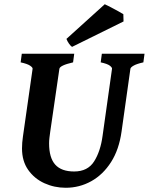

<svg xmlns="http://www.w3.org/2000/svg" viewBox="-20 -868 700 903"><path d="M659.7 -615.2 654.3 -574.7Q623.5 -567.9 608.9 -559.6Q594.2 -551.3 593.3 -544.4L551.8 -250Q540 -164.6 502.2 -105.5Q464.4 -46.4 408.9 -15.6Q353.5 15.1 289.1 15.1Q235.8 15.1 188.7 -6.3Q141.6 -27.8 112.5 -69.1Q83.5 -110.4 83.5 -169.9Q83.5 -196.3 87.9 -226.1L133.3 -544.4Q134.3 -550.3 121.6 -559.1Q108.9 -567.9 77.1 -574.7L82.5 -615.2H329.1L323.7 -574.7Q261.7 -560.5 259.3 -544.4L216.3 -249Q214.4 -234.9 212.6 -220.7Q210.9 -206.5 210.9 -193.8Q210.9 -126 239.7 -93.8Q268.6 -61.5 328.6 -61.5Q392.6 -61.5 422.6 -108.9Q452.6 -156.2 462.4 -229L506.8 -544.4Q507.8 -550.3 496.6 -559.1Q485.4 -567.9 453.6 -574.7L459 -615.2ZM560.1 -801.3 561 -767.1 318.8 -647.5Q312 -651.9 304.2 -663.1Q296.4 -674.3 292.5 -685.1L472.7 -848.1Q480 -845.2 498.8 -835.2Q517.6 -825.2 536.1 -815.2Q554.7 -805.2 560.1 -801.3Z"/></svg>

Font: Gentium Book Plus
Style: Bold Italic
Weight: 700
Italic angle: -8°
Designer: Victor Gaultney, Annie Olsen, Iska Routamaa, Becca Hirsbrunner
Foundry: SIL International
Version: Version 6.101